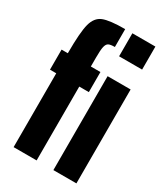

<svg xmlns="http://www.w3.org/2000/svg" viewBox="-186 -823 780 903"><g transform="rotate(30 204.5 -371.5)"><path d="M42 -401H8V-510H42V-514Q42 -624 54 -669.5Q66 -715 100.5 -729Q135 -743 219 -743V-646Q195 -646 185 -640.5Q175 -635 171 -617.5Q167 -600 167 -559V-510H219V-401H167V0H42ZM258 -618V-743H383V-618ZM258 0V-510H383V0Z"/></g></svg>

Font: Saira Ultra Condensed Black
Style: Regular
Weight: 900
Width: 1
Designer: Hector Gatti with collaboration of the Omnibus-Type team
Foundry: Omnibus-Type
Version: Version 1.001; ttfautohint (v1.8)